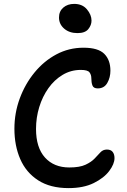

<svg xmlns="http://www.w3.org/2000/svg" viewBox="-20 -956 653 986"><path d="M332 10Q238 10 176 -30Q114 -70 84 -139Q54 -208 54 -295Q54 -376 81.5 -450.5Q109 -525 157.5 -584Q206 -643 270 -677Q334 -711 409 -711Q484 -711 515.5 -679.5Q547 -648 547 -593Q547 -558 531 -530Q515 -502 482 -502Q460 -502 454.5 -517.5Q449 -533 449 -554Q449 -572 439.5 -584.5Q430 -597 395 -597Q344 -597 301.5 -571.5Q259 -546 228.5 -503Q198 -460 181.5 -406Q165 -352 165 -294Q165 -198 211 -147Q257 -96 336 -96Q389 -96 419 -110Q449 -124 466 -142Q483 -160 496 -174Q509 -188 529 -188Q549 -188 558.5 -176Q568 -164 568 -144Q568 -114 541 -78Q514 -42 461.5 -16Q409 10 332 10ZM378 -786Q336 -786 309.5 -809Q283 -832 283 -866Q283 -898 305 -917Q327 -936 361 -936Q403 -936 426.5 -908Q450 -880 450 -850Q450 -827 433.5 -806.5Q417 -786 378 -786Z"/></svg>

Font: Shantell Sans Normal
Style: Regular
Weight: 500
Designer: Stephen Nixon, Anya Danilova, Shantell Martin
Foundry: Arrow Type
Version: Version 1.009;[a7da0bfa3]